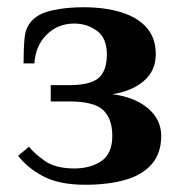

<svg xmlns="http://www.w3.org/2000/svg" viewBox="-20 -500 500 530"><path d="M215 10Q144 10 100 -13Q56 -36 30 -70L60 -95Q74 -77 103.5 -56Q133 -35 185 -35Q230 -35 260 -55.5Q290 -76 290 -125Q290 -172 265 -196Q240 -220 170 -220H120V-265H170Q230 -265 252.5 -285Q275 -305 275 -350Q275 -395 247.5 -415Q220 -435 185 -435Q140 -435 109 -404.5Q78 -374 75 -325H45Q45 -367 48 -396.5Q51 -426 70 -445Q89 -464 127 -472Q165 -480 210 -480Q270 -480 315 -466Q360 -452 385 -423.5Q410 -395 410 -350Q410 -305 377 -276.5Q344 -248 290 -240Q352 -232 388.5 -201Q425 -170 425 -125Q425 -77 399 -47Q373 -17 326 -3.5Q279 10 215 10Z"/></svg>

Font: El Messiri
Style: Regular
Weight: 400
Designer: Mohamed Gaber
Foundry: Kief Type Foundry
Version: Version 2.020